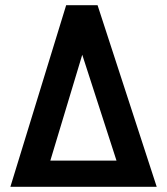

<svg xmlns="http://www.w3.org/2000/svg" viewBox="-20 -720 642 740"><path d="M584 0 356 -700H235L20 0ZM174 -101 297 -509 429 -101Z"/></svg>

Font: Advent Pro Expanded
Style: Bold
Weight: 700
Width: 7
Designer: VivaRado, Andreas Kalpakidis
Foundry: VivaRado, Andreas Kalpakidis
Version: Version 3.000